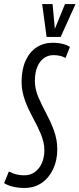

<svg xmlns="http://www.w3.org/2000/svg" viewBox="-46 -922 394 952"><path d="M300.7 -689.2 279 -634.7Q264.1 -642.7 249.8 -645.6Q235.6 -648.6 218.6 -648.6Q192.1 -648.6 171.2 -633.4Q150.4 -618.3 138.6 -589.8Q126.9 -561.2 126.9 -520.2Q126.9 -499.6 131.5 -479.7Q136.1 -459.8 144.2 -440.4Q152.3 -421 162 -401.2Q171.7 -381.3 182.4 -361.2Q193.2 -341 202.9 -320.1Q212.6 -299.2 220.7 -277Q228.8 -254.8 233.4 -231.4Q238 -208 238 -182.5Q238 -126.1 217.1 -82.6Q196.2 -39.1 160 -14.5Q123.7 10 75.6 10Q44.6 10 18.1 3.6Q-8.4 -2.7 -25.5 -14.1L-2.2 -71.4Q11.5 -64.9 23.3 -60.8Q35.1 -56.7 48 -54.7Q60.9 -52.8 75.2 -52.8Q105.1 -52.8 127.2 -69.2Q149.3 -85.7 161.7 -113.6Q174 -141.5 174 -177.8Q174 -198.7 169.2 -218.5Q164.4 -238.2 156.2 -258Q148 -277.7 138.3 -297.6Q128.5 -317.5 117.5 -337.6Q106.5 -357.8 96.7 -378.6Q87 -399.3 78.8 -421.5Q70.6 -443.7 65.8 -467Q61 -490.3 61 -515.7Q61 -576.5 80.5 -620.2Q100.1 -664 135 -687Q170 -710 215.7 -710Q233.6 -710 249.2 -707.6Q264.8 -705.1 278 -700.6Q291.3 -696 300.7 -689.2ZM328.4 -901.7 254.8 -738.8H185.1L163.1 -901.7H214.7L226 -778.8L276.1 -901.7Z"/></svg>

Font: Georama
Style: Italic
Weight: 400
Width: 2
Italic angle: -9°
Designer: Jean-Baptiste Levee
Foundry: Production Type
Version: Version 1.000